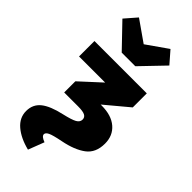

<svg xmlns="http://www.w3.org/2000/svg" viewBox="-324 -892 1180 1180"><g transform="rotate(45 266.0 -301.5)"><path d="M27 67Q27 9 69.5 -25Q112 -59 202 -79Q263 -93 286.5 -106Q310 -119 310 -141Q310 -161 292.5 -170Q275 -179 233 -179H112V-276L247 -400H20V-534H475V-412L323 -285H332Q417 -285 464.5 -244Q512 -203 512 -134Q512 -54 459 -14.5Q406 25 314 43Q248 56 226.5 66.5Q205 77 205 91Q205 109 243 123L203 227Q123 207 75 166Q27 125 27 67ZM385 -830 452 -753 307 -602H189L44 -753L111 -830L248 -734Z"/></g></svg>

Font: Fira Sans Black
Style: Regular
Weight: 900
Designer: Carrois Corporate & Edenspiekermann AG
Foundry: Carrois Corporate GbR & Edenspiekermann AG
Version: Version 4.203